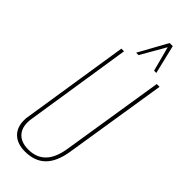

<svg xmlns="http://www.w3.org/2000/svg" viewBox="-291 -925 967 967"><g transform="rotate(45 193.0 -441.0)"><path d="M137 10Q83 10 52.5 -18.5Q22 -47 22 -98Q22 -109 22.5 -114Q23 -119 25 -129L114 -700H133L45 -133Q35 -74 61 -41.5Q87 -9 142 -9Q257 -9 279 -151L366 -700H386L299 -151Q286 -69 246 -29.5Q206 10 137 10ZM181 -738 266 -892H288L325 -738H309L274 -870L198 -738Z"/></g></svg>

Font: Georama Condensed Thin
Style: Italic
Weight: 100
Width: 3
Italic angle: -9°
Designer: Jean-Baptiste Levee
Foundry: Production Type
Version: Version 1.000